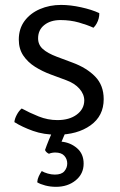

<svg xmlns="http://www.w3.org/2000/svg" viewBox="-20 -522 474 761"><path d="M37 -38Q38 -51 46.5 -67Q55 -83 66 -92Q97 -75 133.2 -60.5Q169.5 -46 207.5 -46Q255 -46 284.2 -67.8Q313.5 -89.5 314 -123.5Q314 -148.5 295 -170.2Q276 -192 241.5 -204.5L182 -226.5Q148 -239 119 -257.2Q90 -275.5 72.2 -302Q54.5 -328.5 54.5 -365Q54.5 -408 77.2 -438.8Q100 -469.5 138.2 -486Q176.5 -502.5 222 -502.5Q259 -502.5 301.2 -493.2Q343.5 -484 373.5 -470Q374 -460 371.2 -449.2Q368.5 -438.5 363.2 -429Q358 -419.5 350.5 -412Q327 -423 292.8 -432.8Q258.5 -442.5 220 -442.5Q180.5 -442.5 155.8 -423Q131 -403.5 131 -370Q131 -344.5 149.8 -327.8Q168.5 -311 205.5 -297L267 -274Q323 -253.5 357 -218.8Q391 -184 391 -129Q391 -62.5 338.8 -25.2Q286.5 12 206 12Q153.5 12 110.8 -3.2Q68 -18.5 37 -38ZM158.5 72.5Q164.5 55 174 31.8Q183.5 8.5 191.5 -6.5H245Q240.5 1 234 15.8Q227.5 30.5 224 39.5Q259.5 43 285.5 65.5Q311.5 88 311.5 126.5Q311.5 167 280 192.8Q248.5 218.5 202 218.5Q179.5 218.5 159.5 213.2Q139.5 208 127.5 200.5Q128.5 187.5 133.8 176.5Q139 165.5 145.5 156Q155.5 162 169.8 166Q184 170 197.5 170Q224 170 235.2 156.5Q246.5 143 246.5 126Q246.5 108.5 235 95.5Q223.5 82.5 198.5 82.5Q192.5 82.5 185.8 83.8Q179 85 174 87.5Q168.5 85 164.2 81Q160 77 158.5 72.5Z"/></svg>

Font: Signika Light Light
Style: Regular
Weight: 300
Version: Version 2.001